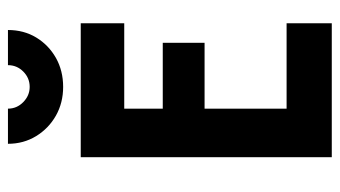

<svg xmlns="http://www.w3.org/2000/svg" viewBox="-204 -642 846 478"><g transform="rotate(-90 219.0 -403.0)"><path d="M66.7 0V-625H400V-516.7H187.5V-420.8H351.4V-316.7H187.5V-112.5H400V0ZM241.7 -668.8Q202.1 -668.8 170.1 -686.8Q138.2 -704.9 119.1 -736.1Q100 -767.4 100 -806.2H187.5Q187.5 -784 203.8 -768.1Q220.1 -752.1 241.7 -752.1Q263.9 -752.1 279.9 -768.1Q295.8 -784 295.8 -806.2H383.3Q383.3 -766.7 364.6 -735.8Q345.8 -704.9 313.9 -686.8Q281.9 -668.8 241.7 -668.8Z"/></g></svg>

Font: Afacad Flux
Style: Bold
Weight: 700
Designer: Kristian Moeller
Foundry: Dicotype
Version: Version 1.100